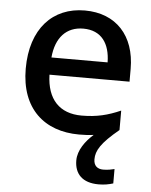

<svg xmlns="http://www.w3.org/2000/svg" viewBox="-54 -594 681 865"><g transform="rotate(5 286.0 -161.5)"><path d="M396 115C396 76 417 40 497 -26V-114C440 -89 390 -76 321 -76C221 -76 164 -136 161 -247H523V-305C523 -455 436 -549 295 -549C150 -549 52 -446 52 -265C52 -84 160 10 317 10C341 10 363 9 383 6C347 38 315 81 315 127C315 188 351 226 424 226C451 226 470 222 490 216V151C478 154 461 158 439 158C413 158 396 144 396 115ZM295 -467C378 -467 416 -409 417 -325H163C171 -416 219 -467 295 -467Z"/></g></svg>

Font: Noto Sans Gunjala Gondi Medium
Style: Regular
Weight: 500
Designer: Ek Type
Foundry: Ek Type
Version: Version 1.004